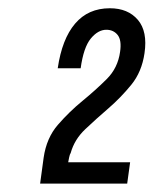

<svg xmlns="http://www.w3.org/2000/svg" viewBox="-20 -863 367 458"><path d="M75.7 -425H283.4L290.4 -476H142.7Q143.3 -480 144.9 -487.4Q146.4 -494.9 148.7 -498.3Q157.6 -530.4 183.5 -554.9Q209.4 -579.4 238.8 -604.7Q268.1 -630 293.2 -660.8Q318.3 -691.6 324.7 -736.1Q332.4 -787.9 308.9 -815.6Q285.3 -843.3 242 -843.3Q190.3 -843.3 159.1 -806.6Q127.9 -770 117.7 -700.1H172.4Q179.3 -750.1 196.6 -771.1Q213.9 -792 233.6 -792Q250.7 -792 260.6 -779.6Q270.6 -767.1 266.4 -739Q261 -700.7 234.6 -674.4Q208.1 -648 176.7 -622.3Q145.3 -596.6 118.1 -565.3Q90.9 -534 84.1 -486.9Z"/></svg>

Font: Secuela ExtLt
Style: Italic
Weight: 200
Italic angle: -8°
Designer: Fernando Haro
Foundry: deFharo
Version: Version 1.704